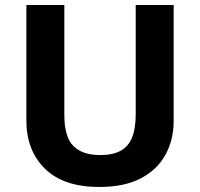

<svg xmlns="http://www.w3.org/2000/svg" viewBox="-20 -734 796 764"><path d="M671 -252Q671 -178 638.5 -118.5Q606 -59 540.5 -24.5Q475 10 375 10Q233 10 159 -62.5Q85 -135 85 -254V-714H236V-277Q236 -189 272 -153Q308 -117 379 -117Q429 -117 460 -134Q491 -151 505.5 -187Q520 -223 520 -278V-714H671Z"/></svg>

Font: Noto Sans Sinhala
Style: Regular
Weight: 400
Designer: Jelle Bosma - Monotype Design Team
Foundry: Monotype Imaging Inc.
Version: Version 2.006